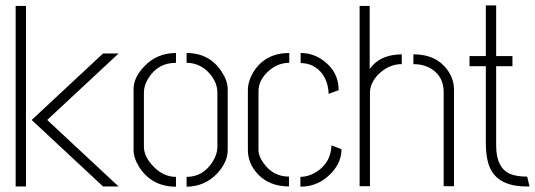

<svg xmlns="http://www.w3.org/2000/svg" viewBox="-20 -704 2019 725"><path d="M39.1 0V-681.6H78.1V0ZM99.6 -251 369.1 -502H427.7L158.2 -251L427.7 0H369.1Z M484.4 -137.7V-367.2Q484.4 -412.1 525.4 -454.1Q573.2 -503.9 644.5 -503.9V-466.8Q576.2 -466.8 540 -408.2Q523.4 -380.9 523.4 -354.5V-150.4Q523.4 -111.3 561.5 -73.2Q598.6 -36.1 644.5 -36.1V1Q554.7 1 506.8 -71.3Q484.4 -106.4 484.4 -137.7ZM684.6 1V-36.1Q747.1 -36.1 783.2 -93.8Q800.8 -122.1 800.8 -148.4V-354.5Q800.8 -397.5 763.7 -434.6Q729.5 -466.8 684.6 -466.8V-503.9Q771.5 -503.9 817.4 -432.6Q839.8 -398.4 839.8 -367.2V-137.7Q839.8 -91.8 799.8 -48.8Q753.9 0 684.6 1Z M916 -137.7Q916 -85.9 955.1 -44.9Q999 0 1071.3 0V-37.1Q1010.7 -37.1 974.6 -88.9Q956.1 -114.3 956.1 -137.7V-360.4Q956.1 -402.3 995.1 -436.5Q1029.3 -466.8 1072.3 -466.8V-503.9Q983.4 -503.9 938.5 -434.6Q916 -398.4 916 -363.3ZM1115.2 -465.8Q1166 -465.8 1198.2 -423.8Q1215.8 -398.4 1219.7 -365.2Q1220.7 -359.4 1220.7 -349.6L1258.8 -363.3Q1258.8 -432.6 1202.1 -474.6Q1163.1 -503.9 1115.2 -503.9ZM1114.3 1Q1183.6 1 1232.4 -51.8Q1269.5 -91.8 1269.5 -140.6L1231.4 -155.3Q1231.4 -146.5 1230.5 -141.6Q1223.6 -85 1172.9 -53.7Q1143.6 -36.1 1114.3 -36.1Z M1337.9 -1V-681.6H1376V-443.4Q1411.1 -493.2 1481.4 -498Q1490.2 -499 1497.1 -499V-461.9Q1446.3 -461.9 1405.3 -419.9Q1377.9 -388.7 1377 -356.4V-1ZM1541 -461.9V-499Q1628.9 -499 1671.9 -436.5Q1694.3 -403.3 1694.3 -365.2V-1H1655.3V-356.4Q1655.3 -415 1608.4 -444.3Q1579.1 -461.9 1541 -461.9Z M1752.9 -454.1V-492.2H1814.5V-683.6H1853.5V-492.2H1915V-454.1H1853.5V-155.3Q1853.5 -69.3 1907.2 -46.9Q1932.6 -37.1 1969.7 -37.1H1970.7L1979.5 0H1964.8Q1847.7 -1 1823.2 -89.8Q1814.5 -120.1 1814.5 -164.1V-454.1Z"/></svg>

Font: Post No Bills Colombo Light
Style: Regular
Weight: 300
Designer: Kosala Senevirathne, Siva Puranthara, Lasantha Premarathna, Tharique Azeez
Foundry: Mooniak
Version: Version 1.220 ; ttfautohint (v1.6)